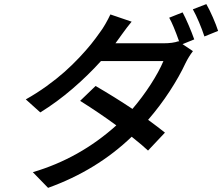

<svg xmlns="http://www.w3.org/2000/svg" viewBox="-20 -837 1078 931"><path d="M921.9 -646 865.1 -622.9 915.5 -589.1Q894.9 -562.1 879.6 -530.9Q850.1 -467.3 803.1 -395.1Q756 -322.8 698.2 -256Q748.6 -219.1 779.8 -193.9L697.8 -106.9Q674.4 -129.3 618.6 -174Q448.5 -10.7 213.1 73.9L139.2 -2.1Q366.1 -68.9 544 -229Q465.6 -286.9 368.6 -348L443.5 -420.1Q535.2 -366.8 622.2 -308.9Q670.1 -364.7 710.6 -427.4Q751.1 -490.1 772.4 -540.8H469.5Q406.6 -471.2 331.5 -406.6Q256.4 -342 175.4 -291.9L105.1 -355.1Q157.3 -384.2 206.7 -419.9Q256 -455.6 293.3 -488.8Q330.6 -522 364.9 -558.4Q399.1 -594.8 421.9 -623.2Q444.6 -651.6 464.5 -680Q476.2 -695 490.8 -720.2Q505.3 -745.4 515.3 -767L618.3 -731.9Q607.6 -719.5 596.1 -704.2Q584.5 -688.9 570.1 -669Q555.8 -649.1 554.3 -647L539.8 -627.1H771.7Q818.5 -627.1 845.5 -637.1L849.1 -634.9Q819.6 -718 800.4 -751.1L865.4 -777Q878.6 -752.8 894.7 -715Q910.9 -677.2 921.9 -646ZM915.1 -791.9 980.5 -817.1Q995.4 -791.2 1012.3 -752.7Q1029.1 -714.1 1037.6 -687.1L971.2 -660.2Q960.6 -692.5 945.3 -728.9Q930 -765.3 915.1 -791.9Z"/></svg>

Font: Karasuma Gothic
Style: Medium Italic
Weight: 500
Italic angle: 9.39998°
Designer: Rasmus Andersson / Ryoko Nishizuka
Foundry: Genbu
Version: Version 1.00